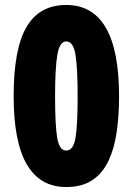

<svg xmlns="http://www.w3.org/2000/svg" viewBox="-20 -744 535 774"><path d="M460 -356Q460 -279 450.5 -212.5Q441 -146 417.5 -96Q394 -46 352.5 -18Q311 10 247 10Q35 10 35 -356Q35 -547 87 -635.5Q139 -724 247 -724Q460 -724 460 -356ZM202 -356Q202 -241 210.5 -189Q219 -137 247 -137Q276 -137 284.5 -189Q293 -241 293 -356Q293 -467 284.5 -522Q276 -577 247 -577Q220 -577 211 -522Q202 -467 202 -356Z"/></svg>

Font: Noto Sans Thai Looped ExtraCondensed Black
Style: Regular
Weight: 900
Width: 2
Designer: Sasikarn Vongin, Ben Mitchell
Foundry: The Fontpad Ltd
Version: Version 1.001; ttfautohint (v1.8.4.7-5d5b)